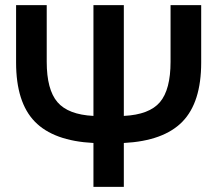

<svg xmlns="http://www.w3.org/2000/svg" viewBox="-20 -732 851 752"><path d="M465 -172V0H346V-172Q190 -180 116.5 -255.5Q43 -331 43 -487V-712H163V-490Q163 -381 205 -332Q247 -283 346 -278V-712H465V-278Q565 -283 606.5 -332Q648 -381 648 -490V-712H768V-487Q768 -331 694.5 -255.5Q621 -180 465 -172Z"/></svg>

Font: CST
Style: Medium
Weight: 500
Version: Version 1.00